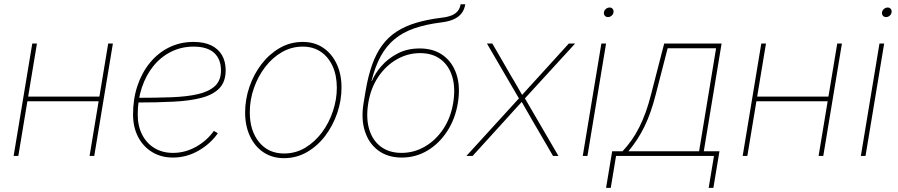

<svg xmlns="http://www.w3.org/2000/svg" viewBox="-20 -748 4307 921"><path d="M467.8 -284.7 463.9 -262.2H103.5L107.4 -284.7ZM157.2 -539.1 67.9 0H45.4L134.8 -539.1ZM521.5 -539.1 432.1 0H409.7L499 -539.1Z M809.6 7.8Q752.9 7.8 709.7 -18.6Q666.5 -44.9 642.3 -91.6Q618.2 -138.2 618.2 -199.2Q618.2 -273.4 639.4 -336.7Q660.6 -399.9 699.5 -447.3Q738.3 -494.6 791.5 -520.8Q844.7 -546.9 908.7 -546.9Q959 -546.9 993.2 -530.3Q1027.3 -513.7 1044.9 -483.2Q1062.5 -452.6 1062.5 -411.1Q1062.5 -356 1032.5 -324.7Q1002.4 -293.5 946.5 -278.8Q890.6 -264.2 812 -260.3Q733.4 -256.3 636.7 -256.3V-278.8Q727.5 -278.8 801.8 -281.5Q876 -284.2 929.2 -296.4Q982.4 -308.6 1011.2 -335.4Q1040 -362.3 1040 -410.2Q1040 -464.4 1007.1 -494.4Q974.1 -524.4 908.7 -524.4Q850.1 -524.4 800.8 -499.8Q751.5 -475.1 715.8 -431.2Q680.2 -387.2 660.4 -327.9Q640.6 -268.6 640.6 -199.2Q640.6 -143.6 661.9 -102.1Q683.1 -60.5 721.2 -37.6Q759.3 -14.6 809.6 -14.6Q868.7 -14.6 920.9 -44.2Q973.1 -73.7 1005.9 -120.1L1024.9 -108.9Q989.7 -58.1 932.1 -25.1Q874.5 7.8 809.6 7.8Z M1342.3 10.7Q1286.1 10.7 1244.1 -17.3Q1202.1 -45.4 1179 -95Q1155.8 -144.5 1155.8 -208.5Q1155.8 -270.5 1176.3 -330.8Q1196.8 -391.1 1233.9 -439.7Q1271 -488.3 1321.5 -517.6Q1372.1 -546.9 1432.1 -546.9Q1488.8 -546.9 1530.3 -518.8Q1571.8 -490.7 1595 -441.4Q1618.2 -392.1 1618.2 -328.1Q1618.2 -266.1 1597.7 -205.8Q1577.1 -145.5 1540.3 -96.7Q1503.4 -47.9 1452.9 -18.6Q1402.3 10.7 1342.3 10.7ZM1342.8 -11.7Q1397.9 -11.7 1444.1 -39.3Q1490.2 -66.9 1524.2 -112.5Q1558.1 -158.2 1576.9 -214.4Q1595.7 -270.5 1595.7 -327.1Q1595.7 -385.7 1575.7 -430.2Q1555.7 -474.6 1519 -499.5Q1482.4 -524.4 1432.1 -524.4Q1378.4 -524.4 1332.5 -498Q1286.6 -471.7 1252 -426.5Q1217.3 -381.3 1197.8 -325Q1178.2 -268.6 1178.2 -209.5Q1178.2 -121.1 1222.7 -66.4Q1267.1 -11.7 1342.8 -11.7Z M1907.2 7.8Q1840.8 7.8 1795.2 -25.6Q1749.5 -59.1 1730.5 -118.2Q1711.4 -177.2 1724.1 -253.9L1733.9 -312.5Q1746.1 -384.8 1765.6 -439Q1785.2 -493.2 1814 -532Q1842.8 -570.8 1883.3 -596.9Q1923.8 -623 1977.3 -638.9Q2030.8 -654.8 2099.1 -663.1Q2127.9 -666.5 2146.7 -674.3Q2165.5 -682.1 2176 -695.3Q2186.5 -708.5 2189.5 -727.5H2211.9Q2208 -702.6 2194.6 -684.8Q2181.2 -667 2157.5 -656Q2133.8 -645 2097.7 -640.6Q2022.9 -631.3 1967.5 -612.1Q1912.1 -592.8 1872.8 -560.3Q1833.5 -527.8 1806.4 -478.5Q1779.3 -429.2 1762.2 -359.9H1764.2Q1778.8 -396 1810.1 -431.6Q1841.3 -467.3 1887.5 -491.5Q1933.6 -515.6 1993.2 -515.6Q2060.5 -515.6 2106 -482.2Q2151.4 -448.7 2170.2 -389.9Q2189 -331.1 2176.3 -253.9Q2163.6 -177.2 2125 -118.2Q2086.4 -59.1 2030.3 -25.6Q1974.1 7.8 1907.2 7.8ZM1906.2 -14.6Q1965.8 -14.6 2017.8 -44.7Q2069.8 -74.7 2106 -128.7Q2142.1 -182.6 2153.8 -253.9Q2165.5 -325.2 2149.7 -379.2Q2133.8 -433.1 2094.2 -463.1Q2054.7 -493.2 1995.1 -493.2Q1935.5 -493.2 1883.1 -463.1Q1830.6 -433.1 1794.4 -379.2Q1758.3 -325.2 1746.6 -253.9Q1734.9 -182.6 1750.7 -128.7Q1766.6 -74.7 1806.6 -44.7Q1846.7 -14.6 1906.2 -14.6Z M2217.3 0 2476.6 -284.2 2474.1 -267.6 2315.9 -539.1H2341.8L2428.7 -388.7Q2444.3 -363.3 2459 -337.2Q2473.6 -311 2488.8 -285.2H2477.5Q2501.5 -311 2524.7 -337.2Q2547.9 -363.3 2571.8 -388.7L2708.5 -539.1H2738.8L2490.2 -267.6L2493.2 -284.2L2658.7 0H2632.8L2532.2 -172.9Q2518.1 -196.8 2505.1 -220Q2492.2 -243.2 2478.5 -266.6H2489.7Q2467.8 -243.2 2446.8 -220Q2425.8 -196.8 2404.3 -172.9L2247.1 0Z M2775.4 0 2864.7 -539.1H2887.2L2797.9 0ZM2896 -666Q2886.7 -666 2881.1 -672.9Q2875.5 -679.7 2877 -689Q2878.4 -698.7 2886.5 -705.3Q2894.5 -711.9 2904.3 -711.9Q2913.6 -711.9 2918.9 -705.3Q2924.3 -698.7 2922.9 -689Q2921.4 -679.2 2913.6 -672.6Q2905.8 -666 2896 -666Z M2887.2 153.3 2916.5 -22.5H2966.3Q2989.7 -47.4 3009.8 -75.9Q3029.8 -104.5 3046.6 -137.9Q3063.5 -171.4 3077.4 -210Q3091.3 -248.5 3102.5 -293L3166 -539.1H3441.4L3356 -22.5H3431.2L3401.9 153.3H3379.4L3404.8 0H2935.1L2909.7 153.3ZM2994.6 -22.5H3333.5L3415 -516.6H3182.6L3125 -293Q3103 -206.1 3071.8 -141.8Q3040.5 -77.6 2994.6 -22.5Z M3964.8 -284.7 3960.9 -262.2H3600.6L3604.5 -284.7ZM3654.3 -539.1 3564.9 0H3542.5L3631.8 -539.1ZM4018.6 -539.1 3929.2 0H3906.7L3996.1 -539.1Z M4109.4 0 4198.7 -539.1H4221.2L4131.8 0ZM4230 -666Q4220.7 -666 4215.1 -672.9Q4209.5 -679.7 4210.9 -689Q4212.4 -698.7 4220.5 -705.3Q4228.5 -711.9 4238.3 -711.9Q4247.6 -711.9 4252.9 -705.3Q4258.3 -698.7 4256.8 -689Q4255.4 -679.2 4247.6 -672.6Q4239.7 -666 4230 -666Z"/></svg>

Font: Inter 18pt Thin
Style: Italic
Weight: 250
Italic angle: -9.3988°
Version: Version 4.001;git-66647c0bb